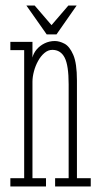

<svg xmlns="http://www.w3.org/2000/svg" viewBox="-20 -675 363 695"><path d="M17.5 0V-30H67.5V-493.5H17.5V-523.5H97.5V-466.5Q101 -482 112.5 -495.8Q124 -509.5 141.2 -518Q158.5 -526.5 178.5 -526.5Q195 -526.5 213.5 -516.8Q232 -507 245.2 -476.5Q258.5 -446 258.5 -383.5V-30H308.5V0H179.5V-30H228.5V-370Q228.5 -438.5 214 -466.5Q199.5 -494.5 169.5 -494.5Q154 -494.5 140.8 -483.2Q127.5 -472 117.8 -454.2Q108 -436.5 102.8 -416.5Q97.5 -396.5 97.5 -379V-30H146.5V0ZM149 -550.5 75.5 -655H105.5L166.5 -584L227.5 -655H257.5L184.5 -550.5Z"/></svg>

Font: Imbue Thin 10pt Thin
Style: Regular
Weight: 250
Version: Version 1.102